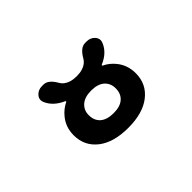

<svg xmlns="http://www.w3.org/2000/svg" viewBox="-73 -852 1146 1146"><g transform="rotate(-45 500.0 -278.5)"><path d="M310.5 -61.5Q240.2 -116.2 240.2 -207Q240.2 -276.4 282.2 -326.2Q310.5 -360.4 348.6 -378.9Q351.6 -379.9 351.6 -382.3Q351.6 -384.8 348.6 -386.7Q277.3 -418 252.9 -476.6Q249 -486.3 249 -495.1Q249 -511.7 261.7 -526.4Q282.2 -548.8 313.5 -548.8H327.1Q366.2 -548.8 399.4 -491.2Q406.2 -478.5 417 -469.7Q448.2 -443.4 502.9 -443.4Q557.6 -443.4 587.9 -469.7Q598.6 -478.5 605.5 -491.2Q638.7 -548.8 677.7 -548.8H691.4Q722.7 -548.8 743.2 -526.4Q755.9 -511.7 755.9 -495.1Q755.9 -486.3 752 -476.6Q728.5 -417 657.2 -386.7Q654.3 -385.7 654.3 -382.8Q654.3 -379.9 657.2 -378.9Q695.3 -361.3 723.6 -326.2Q764.6 -276.4 764.6 -207Q764.6 -116.2 694.3 -61.5Q625 -7.8 502.4 -7.8Q379.9 -7.8 310.5 -61.5ZM418.9 -296.9Q388.7 -270.5 388.7 -228.5Q388.7 -182.6 418 -157.2Q447.3 -131.8 502.9 -131.8Q558.6 -131.8 586.9 -157.2Q616.2 -182.6 616.2 -228.5Q616.2 -270.5 586.9 -296.9Q557.6 -322.3 502.9 -322.3Q448.2 -322.3 418.9 -296.9Z"/></g></svg>

Font: Rounded-X Mgen+ 2m bold
Style: Bold
Weight: 700
Designer: [Source Han Sans]
Ryoko NISHIZUKA  (kana & ideographs); Paul D. Hunt (Latin, Greek & Cyrillic); Wenlong ZHANG  (bopomofo
Version: Version 1.059.20150602